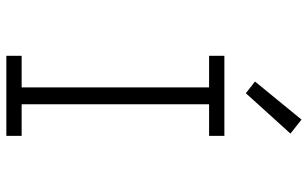

<svg xmlns="http://www.w3.org/2000/svg" viewBox="-198 -748 947 590"><g transform="rotate(90 275.0 -453.5)"><path d="M152 0V-47H249V-623H152V-670H398V-623H301V-47H398V0ZM267 -736 231 -764 348 -907 391 -873Z"/></g></svg>

Font: Lode Dark Term
Style: Regular
Weight: 400
Monospace: yes
Designer: Belleve Invis
Foundry: Belleve Invis
Version: Version 29.2.0